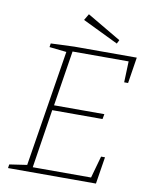

<svg xmlns="http://www.w3.org/2000/svg" viewBox="-94 -945 804 1015"><g transform="rotate(10 307.5 -437.5)"><path d="M128 -688 254 -693H589L567 -553H546L550 -666H249L202 -369H472L467 -342H197L148 -27H461L494 -145H515L492 0H20L23 -20L117 -34L217 -658L125 -668ZM482 -768 472 -748 280 -841 300 -875Z"/></g></svg>

Font: Bitter Pro ExtraLight
Style: Italic
Weight: 275
Italic angle: -9°
Designer: Sol Matas, and Bitter project Authors
Foundry: Sol Matas
Version: Version 1.010